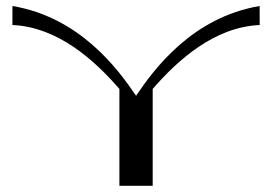

<svg xmlns="http://www.w3.org/2000/svg" viewBox="-20 -615 900 635"><path d="M838.7 -595.2C616.9 -557.5 491.6 -389.5 430 -298.2C368.4 -389.5 243 -557.5 21.2 -595.2L21 -532.3C171.1 -525.6 291.4 -417 374.9 -320.9V-0.4H485V-320.9C568.6 -417 688.9 -525.6 838.9 -532.3Z"/></svg>

Font: Novoposelensky
Style: Regular
Weight: 400
Designer: Sasha Pavljenko
Version: Version 1.002;Fontself Maker 3.5.4